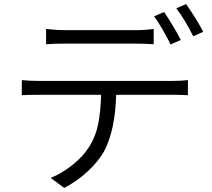

<svg xmlns="http://www.w3.org/2000/svg" viewBox="-20 -869 1040 942"><path d="M294 -721H643Q692 -721 734 -727V-652Q691 -655 643 -655H295Q244 -655 206 -652V-727Q262 -721 294 -721ZM867 -673 817 -651Q802 -682 779 -722Q756 -762 736 -789L785 -810Q803 -784 827 -744.5Q851 -705 867 -673ZM977 -713 928 -691Q888 -772 845 -828L893 -849Q913 -821 938 -781Q963 -741 977 -713ZM172 -472H826Q870 -472 902 -476V-402Q860 -404 826 -404H550Q545 -230 491 -127Q463 -77 410 -28Q357 21 295 53L229 4Q288 -21 338.5 -62Q389 -103 419 -151Q450 -201 462 -262Q474 -323 476 -404H172Q114 -404 87 -402V-476Q123 -472 172 -472Z"/></svg>

Font: Sinter Normal
Style: Regular
Weight: 350
Foundry: Adobe & rsms
Version: Version 1.000